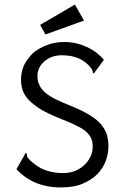

<svg xmlns="http://www.w3.org/2000/svg" viewBox="-20 -811 540 841"><path d="M435 -549C414 -574 388 -593 358 -606C328 -620 296 -627 262 -627C235 -627 210 -623 187 -614C164 -606 144 -594 126 -580C110 -564 96 -547 86 -527C77 -507 72 -486 72 -463C72 -445 75 -428 80 -413C86 -398 96 -383 109 -370C122 -357 140 -344 162 -330C183 -318 210 -305 243 -292C273 -280 297 -270 316 -260C334 -252 348 -242 358 -234C368 -224 375 -215 380 -204C384 -194 386 -183 386 -170C386 -154 383 -139 376 -124C369 -110 360 -98 349 -88C338 -77 324 -69 308 -62C293 -56 276 -53 257 -53C220 -53 189 -60 163 -72C137 -86 116 -102 101 -121C99 -124 98 -127 98 -132C98 -137 96 -140 93 -142L52 -70C101 -17 166 10 247 10C284 10 315 5 341 -6C367 -17 388 -30 406 -48C422 -64 435 -84 443 -106C451 -127 455 -149 455 -170C455 -189 452 -207 448 -222C442 -238 434 -253 422 -267C410 -281 394 -294 374 -306C354 -319 329 -331 298 -344C266 -357 240 -368 220 -378C200 -389 185 -399 174 -409C164 -419 156 -429 152 -440C146 -451 144 -463 144 -478C144 -503 154 -524 174 -542C195 -560 220 -569 251 -569C283 -569 310 -563 332 -552C353 -541 370 -526 383 -507C384 -505 385 -502 386 -498C386 -493 388 -490 391 -489ZM308 -791 156 -702 179 -660 348 -721Z"/></svg>

Font: Inconsolatazi4
Style: Regular
Weight: 400
Designer: Raph Levien, Kirill Tkachev
Foundry: Cyreal
Version: Version 1.013